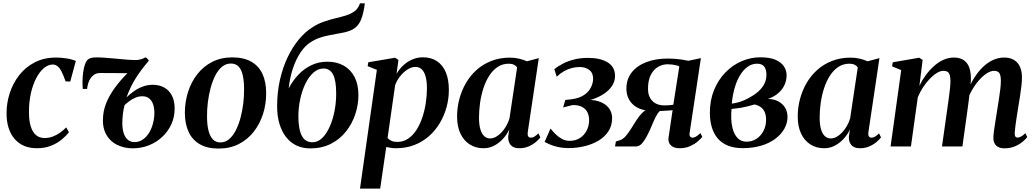

<svg xmlns="http://www.w3.org/2000/svg" viewBox="-20 -882 6231 1156"><path d="M202.5 10.5Q117 10.5 68.5 -45Q20 -100.5 19.5 -198Q19 -260 38.2 -320Q57.5 -380 95.2 -428.8Q133 -477.5 189 -506.5Q245 -535.5 318 -535.5Q345.5 -535.5 379.2 -530.5Q413 -525.5 436.5 -515L403 -391L375 -392Q362.5 -427.5 351.2 -449.8Q340 -472 327 -482.8Q314 -493.5 297.5 -493.5Q270.5 -493.5 244.8 -472.2Q219 -451 198.5 -412.2Q178 -373.5 166 -320.8Q154 -268 154.5 -204.5Q154.5 -154 165.5 -119.8Q176.5 -85.5 197.2 -68.2Q218 -51 248 -51Q274.5 -51 298.2 -60Q322 -69 342 -83.5Q362 -98 378.5 -115L395 -86Q378.5 -64 351.5 -41.8Q324.5 -19.5 287.2 -4.5Q250 10.5 202.5 10.5Z M504.5 -346.5H478.5Q476.5 -364 476.8 -390.5Q477 -417 480.5 -445Q484 -473 492 -495.5Q500 -518 513 -526.5Q520.5 -531.5 532.8 -534Q545 -536.5 562.5 -536.5Q583.5 -536.5 614 -534.2Q644.5 -532 678.2 -528.8Q712 -525.5 742.8 -523Q773.5 -520.5 795 -520.5Q813 -520.5 828.5 -525Q844 -529.5 855 -536.5Q858 -536.5 862.5 -533Q867 -529.5 871 -524.8Q875 -520 875.5 -515.5Q832 -465.5 799 -414Q766 -362.5 741.5 -295.5Q763 -316.5 787.8 -333.8Q812.5 -351 840.5 -361.2Q868.5 -371.5 899.5 -371.5Q938 -371.5 967.5 -355.8Q997 -340 1014.2 -308.2Q1031.5 -276.5 1031.5 -228Q1031.5 -177 1011.5 -133.5Q991.5 -90 956.5 -57.5Q921.5 -25 876.2 -7Q831 11 779.5 11Q726 11 683 -11Q640 -33 617.2 -76.8Q594.5 -120.5 601 -185Q605 -232.5 628 -280.8Q651 -329 688 -375.2Q725 -421.5 769.5 -462.5L761 -441Q751.5 -441 734.5 -441.2Q717.5 -441.5 696.8 -441.8Q676 -442 655 -442Q634 -442 616 -442.2Q598 -442.5 587 -442.5Q564 -442.5 550.2 -434.5Q536.5 -426.5 526 -412Q517 -399.5 511.2 -380.5Q505.5 -361.5 504.5 -346.5ZM789.5 -26.5Q817.5 -26.5 839.8 -41.8Q862 -57 877.5 -82.2Q893 -107.5 901.2 -139.2Q909.5 -171 909.5 -204Q909.5 -231.5 901.8 -254Q894 -276.5 878 -289.5Q862 -302.5 837 -302.5Q816 -302.5 796.5 -294.5Q777 -286.5 760 -274Q743 -261.5 730 -249Q723.5 -225 719.8 -194Q716 -163 716.5 -133Q717.5 -100.5 726 -76.8Q734.5 -53 750.5 -39.8Q766.5 -26.5 789.5 -26.5Z M1378.5 -536.5Q1447 -536.5 1492.2 -511Q1537.5 -485.5 1560 -437.5Q1582.5 -389.5 1582.5 -322Q1583 -256.5 1563.8 -196.2Q1544.5 -136 1507.8 -89Q1471 -42 1417.8 -14.8Q1364.5 12.5 1296 12.5Q1228.5 12.5 1183.2 -13.5Q1138 -39.5 1115.8 -87.5Q1093.5 -135.5 1093 -201Q1093 -268 1112.2 -328.5Q1131.5 -389 1168.5 -436Q1205.5 -483 1258.5 -509.8Q1311.5 -536.5 1378.5 -536.5ZM1370 -499.5Q1339.5 -499.5 1316 -479.5Q1292.5 -459.5 1275.5 -425.8Q1258.5 -392 1247.5 -350.2Q1236.5 -308.5 1231.2 -264.5Q1226 -220.5 1226.5 -180.5Q1226.5 -130 1235.5 -95Q1244.5 -60 1262.2 -42.2Q1280 -24.5 1307 -24.5Q1337 -24.5 1360.2 -44.8Q1383.5 -65 1400.5 -98.8Q1417.5 -132.5 1428.5 -174.2Q1439.5 -216 1444.8 -260Q1450 -304 1449.5 -343.5Q1449.5 -392 1442 -427Q1434.5 -462 1417 -480.8Q1399.5 -499.5 1370 -499.5Z M2176.5 -862 2173 -837Q2166 -794.5 2154 -764.2Q2142 -734 2118.5 -715Q2095 -696 2053 -687Q2043.5 -685 2032 -682.8Q2020.5 -680.5 2008 -678.5Q1986 -674 1959 -669Q1932 -664 1903 -654Q1874 -644 1846 -625Q1816 -605.5 1789.5 -566.2Q1763 -527 1744.2 -472Q1725.5 -417 1718 -349.5Q1741.5 -395 1775.5 -431.2Q1809.5 -467.5 1853.8 -489Q1898 -510.5 1951 -510.5Q2008.5 -510.5 2050.2 -486.5Q2092 -462.5 2115 -417.8Q2138 -373 2138 -309.5Q2138 -250.5 2118.8 -193.2Q2099.5 -136 2062.5 -89.5Q2025.5 -43 1971.5 -15.8Q1917.5 11.5 1847.5 11.5Q1802 11.5 1765.5 -5.8Q1729 -23 1703 -56Q1677 -89 1662.8 -135.8Q1648.5 -182.5 1648.5 -241Q1648.5 -325.5 1665.2 -400Q1682 -474.5 1711.2 -536Q1740.5 -597.5 1778.2 -643.2Q1816 -689 1858.5 -716Q1893.5 -739 1929 -751.2Q1964.5 -763.5 1998.2 -771.5Q2032 -779.5 2060.8 -788.2Q2089.5 -797 2111 -811.5Q2132.5 -826 2143.5 -852L2147.5 -862ZM1928 -469.5Q1895 -469.5 1867.5 -445.2Q1840 -421 1819.5 -379.5Q1799 -338 1787.8 -286.2Q1776.5 -234.5 1776.5 -180Q1777 -132 1785.2 -97.2Q1793.5 -62.5 1812 -44Q1830.5 -25.5 1861 -25.5Q1894.5 -25.5 1921 -52Q1947.5 -78.5 1966.2 -121.8Q1985 -165 1994.8 -217Q2004.5 -269 2004 -320Q2004 -398.5 1985 -434Q1966 -469.5 1928 -469.5Z M2147.5 253.5 2249 -461.5 2193.5 -483.5 2197.5 -507 2359 -534.5 2379 -521 2367.5 -437Q2383 -465 2407.2 -487.8Q2431.5 -510.5 2462 -523.8Q2492.5 -537 2526 -537Q2575.5 -537 2610.5 -514Q2645.5 -491 2664 -447.2Q2682.5 -403.5 2682.5 -340.5Q2682.5 -288 2668.8 -237.2Q2655 -186.5 2628.5 -141.8Q2602 -97 2563.5 -62.8Q2525 -28.5 2475 -9Q2425 10.5 2364 10.5Q2350 10.5 2334.8 8.5Q2319.5 6.5 2305.5 3L2269 253.5ZM2313.5 -51.5Q2322.5 -40.5 2336.8 -34Q2351 -27.5 2372 -27.5Q2408.5 -27.5 2437.5 -47.2Q2466.5 -67 2487.8 -100.2Q2509 -133.5 2523 -175.5Q2537 -217.5 2543.8 -262.8Q2550.5 -308 2550.5 -350.5Q2550.5 -391 2543 -419.5Q2535.5 -448 2520.5 -463.5Q2505.5 -479 2481.5 -479Q2457 -479 2432.2 -462.8Q2407.5 -446.5 2388 -421.5Q2368.5 -396.5 2359 -369Z M3158 -89.5Q3155 -68.5 3160.5 -60.8Q3166 -53 3176 -53Q3185.5 -53 3196.8 -59.2Q3208 -65.5 3221.5 -79L3233.5 -55Q3225 -43 3207 -27.5Q3189 -12 3163.5 -0.8Q3138 10.5 3106 10.5Q3070.5 10.5 3054.2 -9.5Q3038 -29.5 3040 -61.5L3046.5 -102.5Q3033.5 -74.5 3010.8 -48.8Q2988 -23 2957.5 -6.2Q2927 10.5 2891 10.5Q2844 10.5 2808 -12.5Q2772 -35.5 2752 -78.2Q2732 -121 2732 -180.5Q2732 -233.5 2745.5 -285Q2759 -336.5 2785 -381.5Q2811 -426.5 2849.5 -461Q2888 -495.5 2938.5 -515.2Q2989 -535 3050.5 -535Q3079 -535 3105.2 -528.8Q3131.5 -522.5 3152.5 -513L3224 -532ZM3093.5 -476.5Q3087 -486 3074.5 -492.2Q3062 -498.5 3043.5 -498.5Q3005 -498.5 2975.5 -478.5Q2946 -458.5 2924.8 -424.8Q2903.5 -391 2890 -348.8Q2876.5 -306.5 2870.2 -261.5Q2864 -216.5 2864 -174.5Q2864 -129.5 2872.8 -101.8Q2881.5 -74 2896.5 -61.2Q2911.5 -48.5 2931 -48.5Q2948.5 -48.5 2965.8 -58Q2983 -67.5 2998.8 -84Q3014.5 -100.5 3027.2 -122.2Q3040 -144 3047.5 -169Z M3405 9.5Q3366 9.5 3336.2 2.2Q3306.5 -5 3287 -13.8Q3267.5 -22.5 3259 -27.5L3294.5 -108Q3308.5 -90.5 3326 -73.2Q3343.5 -56 3364.5 -45Q3385.5 -34 3409.5 -34Q3444.5 -34 3470.8 -50.5Q3497 -67 3511.8 -95Q3526.5 -123 3527 -158Q3527 -185 3516.8 -205.8Q3506.5 -226.5 3484.8 -238.2Q3463 -250 3427.5 -249.5L3370.5 -235L3383.5 -280L3422 -284.5Q3469.5 -291 3497.8 -310.8Q3526 -330.5 3538.5 -356.8Q3551 -383 3551 -408.5Q3551 -443.5 3527.8 -461Q3504.5 -478.5 3470 -478.5Q3446.5 -478.5 3422.2 -472.2Q3398 -466 3375.2 -453Q3352.5 -440 3332 -420L3317.5 -465.5Q3342.5 -485.5 3373.2 -500.8Q3404 -516 3440.8 -524.8Q3477.5 -533.5 3520 -533.5Q3595 -533.5 3639 -506.2Q3683 -479 3683 -425Q3683 -392 3665.2 -365.2Q3647.5 -338.5 3618 -318.5Q3588.5 -298.5 3552.8 -286Q3517 -273.5 3481 -268.5L3479 -277.5Q3539 -285.5 3580.8 -273Q3622.5 -260.5 3644 -233.5Q3665.5 -206.5 3665.5 -171.5Q3665.5 -125.5 3643.2 -91.5Q3621 -57.5 3583.5 -35.2Q3546 -13 3499.8 -1.8Q3453.5 9.5 3405 9.5Z M4197 -81 4208.5 -58Q4199.5 -46.5 4181 -30.5Q4162.5 -14.5 4135 -2Q4107.5 10.5 4071 10.5Q4037.5 10.5 4020 -6.2Q4002.5 -23 4004.5 -48L4029.5 -218.5Q4020 -217.5 4005.8 -216.5Q3991.5 -215.5 3977.2 -214.8Q3963 -214 3952.5 -213.5Q3938.5 -200 3927.8 -178.2Q3917 -156.5 3906.5 -130.8Q3896 -105 3883.5 -80Q3866 -43.5 3848.2 -21.8Q3830.5 0 3808 0H3683L3688 -30L3712.5 -38Q3731 -43.5 3747.5 -62.8Q3764 -82 3780 -107.8Q3796 -133.5 3812.5 -159.2Q3829 -185 3847.8 -203.5Q3866.5 -222 3889 -226L3908 -214.5Q3869 -214.5 3839.8 -224.5Q3810.5 -234.5 3791 -252.8Q3771.5 -271 3761.5 -295.2Q3751.5 -319.5 3751.5 -347Q3751 -404.5 3782.8 -445.2Q3814.5 -486 3871.2 -507.8Q3928 -529.5 4001 -529.5Q4021 -529.5 4042 -528Q4063 -526.5 4084 -523.5Q4105 -520.5 4124.5 -516L4200 -532L4132 -81Q4129.5 -65 4136 -59Q4142.5 -53 4149.5 -53Q4159 -53 4171 -60Q4183 -67 4197 -81ZM4034 -251.5 4070 -482Q4064.5 -485.5 4053.2 -488.5Q4042 -491.5 4028 -493.2Q4014 -495 4000 -495Q3970 -495 3942.8 -479.8Q3915.5 -464.5 3898.5 -431.5Q3881.5 -398.5 3881.5 -346Q3881.5 -302 3907.2 -274.8Q3933 -247.5 3980.5 -247.5Q3990.5 -247.5 4000.8 -248Q4011 -248.5 4019.8 -249.5Q4028.5 -250.5 4034 -251.5Z M4452 10Q4401 10 4363.8 -4.8Q4326.5 -19.5 4302.2 -47.5Q4278 -75.5 4266 -114.8Q4254 -154 4254 -202.5Q4254 -278.5 4279.2 -340Q4304.5 -401.5 4347.5 -445.8Q4390.5 -490 4445 -513.5Q4499.5 -537 4557.5 -537Q4615 -537 4649.8 -521.8Q4684.5 -506.5 4700.2 -481.8Q4716 -457 4716 -428.5Q4716 -397 4703 -369.5Q4690 -342 4665 -320.5Q4640 -299 4603.5 -286Q4639 -286 4665.5 -272Q4692 -258 4706.8 -233.8Q4721.5 -209.5 4721.5 -178.5Q4721.5 -141 4702.5 -107Q4683.5 -73 4648.2 -46.5Q4613 -20 4563.2 -5Q4513.5 10 4452 10ZM4475 -29Q4507.5 -29 4533.8 -45.8Q4560 -62.5 4576 -92.2Q4592 -122 4592.5 -160.5Q4592.5 -188.5 4584 -207.5Q4575.5 -226.5 4559.8 -237.5Q4544 -248.5 4523 -253Q4513.5 -250.5 4501 -247Q4488.5 -243.5 4474 -240Q4459.5 -236.5 4443 -233.5Q4430 -231.5 4415.5 -229.5Q4401 -227.5 4384.5 -226Q4383.5 -216 4383 -204.8Q4382.5 -193.5 4382.5 -180.5Q4382.5 -138.5 4392.2 -104Q4402 -69.5 4422.5 -49.2Q4443 -29 4475 -29ZM4386 -258Q4408 -261 4427.2 -266.5Q4446.5 -272 4463 -279.5Q4479.5 -287 4493 -294.5Q4523 -311 4545.8 -331.2Q4568.5 -351.5 4581.5 -376.5Q4594.5 -401.5 4594.5 -431.5Q4594.5 -465 4580.8 -481.8Q4567 -498.5 4538.5 -498.5Q4507 -498.5 4481 -479.8Q4455 -461 4435.2 -428.2Q4415.5 -395.5 4403 -351.8Q4390.5 -308 4386 -258Z M5209 -89.5Q5206 -68.5 5211.5 -60.8Q5217 -53 5227 -53Q5236.5 -53 5247.8 -59.2Q5259 -65.5 5272.5 -79L5284.5 -55Q5276 -43 5258 -27.5Q5240 -12 5214.5 -0.8Q5189 10.5 5157 10.5Q5121.5 10.5 5105.2 -9.5Q5089 -29.5 5091 -61.5L5097.5 -102.5Q5084.5 -74.5 5061.8 -48.8Q5039 -23 5008.5 -6.2Q4978 10.5 4942 10.5Q4895 10.5 4859 -12.5Q4823 -35.5 4803 -78.2Q4783 -121 4783 -180.5Q4783 -233.5 4796.5 -285Q4810 -336.5 4836 -381.5Q4862 -426.5 4900.5 -461Q4939 -495.5 4989.5 -515.2Q5040 -535 5101.5 -535Q5130 -535 5156.2 -528.8Q5182.5 -522.5 5203.5 -513L5275 -532ZM5144.5 -476.5Q5138 -486 5125.5 -492.2Q5113 -498.5 5094.5 -498.5Q5056 -498.5 5026.5 -478.5Q4997 -458.5 4975.8 -424.8Q4954.5 -391 4941 -348.8Q4927.5 -306.5 4921.2 -261.5Q4915 -216.5 4915 -174.5Q4915 -129.5 4923.8 -101.8Q4932.5 -74 4947.5 -61.2Q4962.5 -48.5 4982 -48.5Q4999.5 -48.5 5016.8 -58Q5034 -67.5 5049.8 -84Q5065.5 -100.5 5078.2 -122.2Q5091 -144 5098.5 -169Z M5535 -521 5515.5 -365Q5531 -398 5553 -428.2Q5575 -458.5 5602 -483Q5629 -507.5 5659.5 -521.5Q5690 -535.5 5723 -535.5Q5759.5 -535.5 5782.8 -519.8Q5806 -504 5816.5 -473.2Q5827 -442.5 5825.5 -398.5Q5825.5 -391 5824.2 -379.2Q5823 -367.5 5821.2 -353.8Q5819.5 -340 5817 -326.5L5802 -323.5Q5820 -372 5844.2 -411Q5868.5 -450 5897.2 -477.8Q5926 -505.5 5958.5 -520.5Q5991 -535.5 6025.5 -535.5Q6077 -535.5 6105 -504.5Q6133 -473.5 6133 -415Q6133 -393.5 6129.8 -364.5Q6126.5 -335.5 6121.5 -303.8Q6116.5 -272 6111.5 -241.5Q6107 -213.5 6102.2 -183.5Q6097.5 -153.5 6094 -127Q6090.5 -100.5 6089.5 -83Q6089 -66 6093.5 -59.8Q6098 -53.5 6106 -53.5Q6115.5 -53.5 6127 -59.5Q6138.5 -65.5 6153.5 -80L6165 -56.5Q6156 -44.5 6137.2 -28.8Q6118.5 -13 6091 -1Q6063.5 11 6027 11Q6006 11 5991 3.5Q5976 -4 5968.5 -18Q5961 -32 5961 -53Q5961 -67.5 5964.8 -96Q5968.5 -124.5 5974.2 -158.2Q5980 -192 5984.5 -223Q5989.5 -254.5 5994.5 -286.5Q5999.5 -318.5 6002.8 -346.8Q6006 -375 6006 -395Q6006 -428 5997 -441.8Q5988 -455.5 5965 -455.5Q5945.5 -455.5 5922.2 -441Q5899 -426.5 5875.8 -400.5Q5852.5 -374.5 5832.5 -339.8Q5812.5 -305 5798.5 -264L5819.5 -341.5Q5818 -322.5 5816 -304.2Q5814 -286 5811.5 -267.8Q5809 -249.5 5806.5 -230L5774.5 0H5651.5L5683 -222.5Q5687.5 -254.5 5692 -286.8Q5696.5 -319 5699.5 -347.2Q5702.5 -375.5 5702.5 -394.5Q5702 -428.5 5693 -442Q5684 -455.5 5659.5 -455.5Q5641 -455.5 5619.8 -442.2Q5598.5 -429 5577 -406.5Q5555.5 -384 5537 -355.5Q5518.5 -327 5506 -297L5464.5 0H5342L5406 -460L5351 -482.5L5355 -507L5514.5 -534.5Z"/></svg>

Font: Merriweather 96pt SemiBold
Style: Italic
Weight: 600
Italic angle: -7.8°
Version: Version 2.101